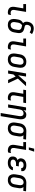

<svg xmlns="http://www.w3.org/2000/svg" viewBox="2257 -3052 1010 5564"><g transform="rotate(90 2762.0 -270.0)"><path d="M345 8Q319 8 293.5 3.5Q268 -1 246 -13Q224 -25 208 -44Q192 -63 184 -87Q176 -111 176 -137Q176 -163 180 -190L222 -440H97V-520H325L268 -177Q265 -156 268.5 -135Q272 -114 285 -99Q298 -84 318 -78Q338 -72 359 -72Q374 -72 388.5 -76Q403 -80 416 -88L403 -8Q390 0 375 4Q360 8 345 8Z M705 8Q675 8 647 2Q619 -4 596.5 -19Q574 -34 558.5 -56.5Q543 -79 536 -106Q529 -133 529 -162Q529 -191 534 -221L547 -295Q550 -317 558 -337.5Q566 -358 580 -376.5Q594 -395 612.5 -409Q631 -423 651 -433Q637 -444 627.5 -460Q618 -476 613.5 -494.5Q609 -513 609 -532.5Q609 -552 612 -572Q616 -595 623.5 -617Q631 -639 643.5 -659.5Q656 -680 674 -696.5Q692 -713 713.5 -723.5Q735 -734 758 -738.5Q781 -743 803 -743Q849 -743 890.5 -729Q932 -715 968 -692L919 -625Q895 -641 867 -652Q839 -663 808 -663Q789 -663 769.5 -656.5Q750 -650 735.5 -635.5Q721 -621 712.5 -602Q704 -583 701 -564Q698 -547 700 -530.5Q702 -514 712 -501.5Q722 -489 737 -484Q752 -479 768 -475.5Q784 -472 800 -468.5Q816 -465 831 -460Q846 -455 860.5 -448.5Q875 -442 887.5 -432.5Q900 -423 909.5 -410.5Q919 -398 925.5 -384Q932 -370 935.5 -354Q939 -338 939 -321.5Q939 -305 937 -288Q935 -271 932 -254L919 -179Q915 -155 907 -130Q899 -105 884.5 -82.5Q870 -60 849.5 -42Q829 -24 805 -12.5Q781 -1 755.5 3.5Q730 8 705 8ZM705 -72Q728 -72 751 -80.5Q774 -89 791 -107Q808 -125 817.5 -147.5Q827 -170 831 -193L843 -267Q846 -287 847 -306.5Q848 -326 840.5 -342.5Q833 -359 819 -370.5Q805 -382 787.5 -387.5Q770 -393 751.5 -396.5Q733 -400 715 -405Q697 -397 683 -383Q669 -369 659 -352.5Q649 -336 643.5 -318Q638 -300 635 -282L623 -207Q620 -191 619 -175Q618 -159 621 -143.5Q624 -128 630 -114.5Q636 -101 647.5 -91Q659 -81 674 -76.5Q689 -72 705 -72Z M1345 8Q1319 8 1293.5 3.5Q1268 -1 1246 -13Q1224 -25 1208 -44Q1192 -63 1184 -87Q1176 -111 1176 -137Q1176 -163 1180 -190L1222 -440H1097V-520H1325L1268 -177Q1265 -156 1268.5 -135Q1272 -114 1285 -99Q1298 -84 1318 -78Q1338 -72 1359 -72Q1374 -72 1388.5 -76Q1403 -80 1416 -88L1403 -8Q1390 0 1375 4Q1360 8 1345 8Z M1704 8Q1675 8 1647 2Q1619 -4 1596 -19Q1573 -34 1558 -56.5Q1543 -79 1536 -106Q1529 -133 1529 -162Q1529 -191 1534 -221L1554 -341Q1558 -365 1566 -390Q1574 -415 1589 -437.5Q1604 -460 1624.5 -478Q1645 -496 1669 -507.5Q1693 -519 1718.5 -523.5Q1744 -528 1769 -528Q1798 -528 1826 -522Q1854 -516 1877 -501Q1900 -486 1915.5 -463.5Q1931 -441 1938 -414Q1945 -387 1944.5 -358Q1944 -329 1939 -299L1919 -179Q1915 -155 1907 -130Q1899 -105 1884.5 -82.5Q1870 -60 1849.5 -42Q1829 -24 1805 -12.5Q1781 -1 1755 3.5Q1729 8 1704 8ZM1705 -72Q1728 -72 1751 -80.5Q1774 -89 1791 -106.5Q1808 -124 1817.5 -147Q1827 -170 1831 -193L1851 -313Q1853 -329 1854 -345Q1855 -361 1852 -376Q1849 -391 1843 -405Q1837 -419 1826 -429Q1815 -439 1800 -443.5Q1785 -448 1769 -448Q1746 -448 1722.5 -439.5Q1699 -431 1682 -413.5Q1665 -396 1656 -373Q1647 -350 1643 -327L1623 -207Q1620 -191 1619 -175Q1618 -159 1621 -144Q1624 -129 1630 -115Q1636 -101 1647 -91Q1658 -81 1673.5 -76.5Q1689 -72 1705 -72Z M2392 0H2296L2198 -218L2137 -153L2112 0H2022L2108 -520H2198L2160 -290L2364 -520H2478L2258 -283Z M2821 8Q2794 8 2768.5 3.5Q2743 -1 2721.5 -13Q2700 -25 2683.5 -44Q2667 -63 2659 -87Q2651 -111 2651 -137Q2651 -163 2655 -190L2697 -440H2579L2592 -520H2968L2955 -440H2788L2744 -177Q2741 -156 2744 -135Q2747 -114 2760 -99Q2773 -84 2793 -78Q2813 -72 2835 -72Q2849 -72 2864 -76Q2879 -80 2892 -88L2879 -8Q2866 0 2850.5 4Q2835 8 2821 8Z M3255 215 3343 -313Q3345 -328 3346 -343.5Q3347 -359 3345 -374Q3343 -389 3338 -403Q3333 -417 3323 -427.5Q3313 -438 3298.5 -443Q3284 -448 3269 -448Q3248 -448 3226.5 -440.5Q3205 -433 3189 -417Q3173 -401 3164.5 -380Q3156 -359 3153 -338L3097 0H3006L3092 -520H3183L3170 -441Q3180 -459 3194 -476Q3208 -493 3226 -505Q3244 -517 3265 -522.5Q3286 -528 3306 -528Q3332 -528 3356.5 -519.5Q3381 -511 3398 -493.5Q3415 -476 3424 -452.5Q3433 -429 3436 -404Q3439 -379 3437.5 -352.5Q3436 -326 3431 -299L3346 215Z M3701 8Q3672 8 3644 2Q3616 -4 3593.5 -19Q3571 -34 3556.5 -57Q3542 -80 3535 -107Q3528 -134 3528.5 -162.5Q3529 -191 3534 -221L3554 -341Q3558 -365 3566.5 -389Q3575 -413 3589 -435Q3603 -457 3623.5 -475Q3644 -493 3667.5 -504.5Q3691 -516 3716 -522Q3741 -528 3765 -528H3781L4024 -520L4011 -440L3900 -444Q3913 -430 3921 -413Q3929 -396 3932.5 -377.5Q3936 -359 3935.5 -339Q3935 -319 3931 -299L3911 -179Q3907 -155 3899 -130.5Q3891 -106 3877 -83.5Q3863 -61 3843 -43Q3823 -25 3799.5 -13Q3776 -1 3750.5 3.5Q3725 8 3701 8ZM3701 -72Q3724 -72 3746.5 -81Q3769 -90 3785.5 -108Q3802 -126 3810.5 -148Q3819 -170 3823 -193L3843 -313Q3846 -335 3846.5 -357.5Q3847 -380 3839.5 -400Q3832 -420 3815 -433Q3798 -446 3776 -448H3761Q3739 -448 3717 -438Q3695 -428 3679.5 -410.5Q3664 -393 3655 -371Q3646 -349 3643 -327L3623 -207Q3620 -192 3619 -176Q3618 -160 3620.5 -144.5Q3623 -129 3629 -115.5Q3635 -102 3645.5 -91.5Q3656 -81 3671 -76.5Q3686 -72 3701 -72Z M4345 8Q4319 8 4293.5 3.5Q4268 -1 4246 -13Q4224 -25 4208 -44Q4192 -63 4184 -87Q4176 -111 4176 -137Q4176 -163 4180 -190L4222 -440H4097V-520H4325L4268 -177Q4265 -156 4268.5 -135Q4272 -114 4285 -99Q4298 -84 4318 -78Q4338 -72 4359 -72Q4374 -72 4388.5 -76Q4403 -80 4416 -88L4403 -8Q4390 0 4375 4Q4360 8 4345 8ZM4251 -600 4288 -755H4375L4322 -600Z M4699 8Q4673 8 4648.5 4.5Q4624 1 4601.5 -8Q4579 -17 4560 -32Q4541 -47 4529.5 -68Q4518 -89 4515.5 -114Q4513 -139 4517 -164Q4520 -183 4528 -202Q4536 -221 4551 -235Q4566 -249 4584.5 -258.5Q4603 -268 4621 -274Q4606 -282 4594.5 -294Q4583 -306 4576.5 -321.5Q4570 -337 4568.5 -355Q4567 -373 4570 -391Q4574 -412 4583.5 -433Q4593 -454 4608 -470.5Q4623 -487 4643 -498.5Q4663 -510 4684 -516.5Q4705 -523 4726.5 -525.5Q4748 -528 4769 -528Q4791 -528 4813 -525.5Q4835 -523 4855.5 -516.5Q4876 -510 4893.5 -498.5Q4911 -487 4923 -470.5Q4935 -454 4939.5 -432.5Q4944 -411 4940 -388L4939 -381H4849V-384Q4852 -401 4844.5 -414.5Q4837 -428 4823.5 -435.5Q4810 -443 4794.5 -445.5Q4779 -448 4762 -448Q4746 -448 4729.5 -445Q4713 -442 4697.5 -433Q4682 -424 4672 -409.5Q4662 -395 4659 -378Q4657 -367 4659 -356.5Q4661 -346 4667 -337.5Q4673 -329 4682.5 -324Q4692 -319 4702 -315.5Q4712 -312 4723 -311Q4734 -310 4745 -310H4801L4788 -230H4732Q4719 -230 4706 -229Q4693 -228 4680 -225Q4667 -222 4654 -216Q4641 -210 4630.5 -201Q4620 -192 4614 -179.5Q4608 -167 4606 -154Q4603 -135 4610 -117Q4617 -99 4632.5 -89Q4648 -79 4667 -75.5Q4686 -72 4706 -72Q4724 -72 4741.5 -74.5Q4759 -77 4776.5 -84.5Q4794 -92 4808 -106.5Q4822 -121 4825 -139H4915L4914 -137Q4911 -115 4900 -93.5Q4889 -72 4872 -54Q4855 -36 4834 -24Q4813 -12 4790 -4.5Q4767 3 4744 5.5Q4721 8 4699 8Z M5201 8Q5172 8 5144 2Q5116 -4 5093.5 -19Q5071 -34 5056.5 -57Q5042 -80 5035 -107Q5028 -134 5028.5 -162.5Q5029 -191 5034 -221L5054 -341Q5058 -365 5066.5 -389Q5075 -413 5089 -435Q5103 -457 5123.5 -475Q5144 -493 5167.5 -504.5Q5191 -516 5216 -522Q5241 -528 5265 -528H5281L5524 -520L5511 -440L5400 -444Q5413 -430 5421 -413Q5429 -396 5432.5 -377.5Q5436 -359 5435.5 -339Q5435 -319 5431 -299L5411 -179Q5407 -155 5399 -130.5Q5391 -106 5377 -83.5Q5363 -61 5343 -43Q5323 -25 5299.5 -13Q5276 -1 5250.5 3.5Q5225 8 5201 8ZM5201 -72Q5224 -72 5246.5 -81Q5269 -90 5285.5 -108Q5302 -126 5310.5 -148Q5319 -170 5323 -193L5343 -313Q5346 -335 5346.5 -357.5Q5347 -380 5339.5 -400Q5332 -420 5315 -433Q5298 -446 5276 -448H5261Q5239 -448 5217 -438Q5195 -428 5179.5 -410.5Q5164 -393 5155 -371Q5146 -349 5143 -327L5123 -207Q5120 -192 5119 -176Q5118 -160 5120.5 -144.5Q5123 -129 5129 -115.5Q5135 -102 5145.5 -91.5Q5156 -81 5171 -76.5Q5186 -72 5201 -72Z"/></g></svg>

Font: Iosevka Medium Oblique
Style: Regular
Weight: 500
Italic angle: -9°
Monospace: yes
Designer: Belleve Invis
Foundry: Belleve Invis
Version: Version 32.5.0; ttfautohint (v1.8.4)